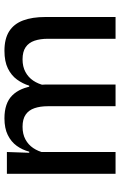

<svg xmlns="http://www.w3.org/2000/svg" viewBox="142 -682 540 864"><g transform="rotate(-90 412.0 -250.0)"><path d="M669.5 0V-304.5Q669.5 -339 660.8 -364.8Q652 -390.5 631.8 -404.5Q611.5 -418.5 577 -418.5Q544 -418.5 520 -405.5Q496 -392.5 481.2 -370.5Q466.5 -348.5 460 -320.5L447 -388.5H458.5Q467.5 -418 486 -443.5Q504.5 -469 536 -484.5Q567.5 -500 615.5 -500Q669.5 -500 703 -478.8Q736.5 -457.5 752 -416.2Q767.5 -375 767.5 -315.5V0ZM62 0V-489H160L156 -374.5L160 -368.5V0ZM366 0V-304.5Q366 -339 357.2 -364.8Q348.5 -390.5 328.2 -404.5Q308 -418.5 273.5 -418.5Q240.5 -418.5 216.5 -405.5Q192.5 -392.5 177.8 -370.5Q163 -348.5 156.5 -320.5L140.5 -388.5H161.5Q169.5 -419.5 187.8 -444.8Q206 -470 236.5 -485Q267 -500 311.5 -500Q379.5 -500 414.5 -465Q449.5 -430 458.5 -363Q461 -353.5 462.2 -341.5Q463.5 -329.5 463.5 -318V0Z"/></g></svg>

Font: Anek Telugu Medium
Style: Regular
Weight: 500
Designer: Omkar Bhoir (Telugu), Yesha Goshar (Latin)
Foundry: Ek Type
Version: Version 1.003